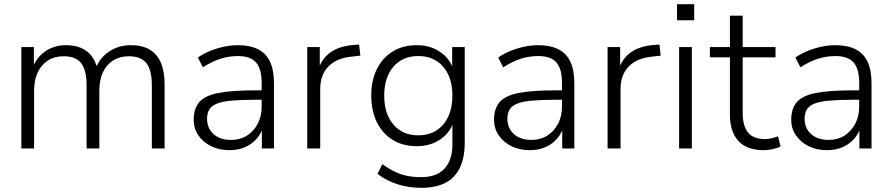

<svg xmlns="http://www.w3.org/2000/svg" viewBox="-20 -710 4266 918"><path d="M82 0V-485H142V-372H131Q143 -411 166.5 -438Q190 -465 223 -479.5Q256 -494 295 -494Q359 -494 397.5 -463Q436 -432 448 -370H433Q450 -426 496.5 -460Q543 -494 606 -494Q660 -494 695.5 -473Q731 -452 749 -410.5Q767 -369 767 -306V0H706V-301Q706 -374 680.5 -407.5Q655 -441 595 -441Q553 -441 521 -421Q489 -401 472 -364Q455 -327 455 -276V0H394V-301Q394 -374 368.5 -407.5Q343 -441 284 -441Q241 -441 209.5 -421Q178 -401 160.5 -364Q143 -327 143 -276V0Z M1077 8Q1028 8 989.5 -11Q951 -30 928.5 -63Q906 -96 906 -137Q906 -191 933 -222Q960 -253 1024 -265.5Q1088 -278 1200 -278H1243V-233H1201Q1134 -233 1088.5 -229Q1043 -225 1017 -214.5Q991 -204 980.5 -186Q970 -168 970 -142Q970 -97 1001 -69Q1032 -41 1085 -41Q1128 -41 1160.5 -61.5Q1193 -82 1212 -118Q1231 -154 1231 -200V-314Q1231 -381 1204 -411.5Q1177 -442 1118 -442Q1074 -442 1033.5 -429Q993 -416 950 -388L926 -435Q952 -453 983.5 -466Q1015 -479 1049.5 -486.5Q1084 -494 1117 -494Q1176 -494 1214.5 -474Q1253 -454 1271.5 -414Q1290 -374 1290 -311V0H1232V-117H1242Q1233 -78 1210 -50Q1187 -22 1153 -7Q1119 8 1077 8Z M1449 0V-485H1509V-371H1499Q1518 -430 1560.5 -460Q1603 -490 1672 -495L1697 -497L1703 -444L1660 -439Q1589 -432 1550 -392Q1511 -352 1511 -284V0Z M1996 188Q1934 188 1880.5 171Q1827 154 1785 121L1808 75Q1839 97 1868 111Q1897 125 1927.5 131Q1958 137 1994 137Q2067 137 2105 96.5Q2143 56 2143 -19V-143H2153Q2138 -81 2089 -46Q2040 -11 1973 -11Q1906 -11 1857 -41.5Q1808 -72 1781.5 -126.5Q1755 -181 1755 -253Q1755 -325 1781.5 -379Q1808 -433 1857 -463.5Q1906 -494 1973 -494Q2040 -494 2089 -458.5Q2138 -423 2152 -363H2142V-485H2202V-28Q2202 43 2179 91.5Q2156 140 2110 164Q2064 188 1996 188ZM1980 -63Q2055 -63 2099 -114.5Q2143 -166 2143 -253Q2143 -340 2099 -391Q2055 -442 1980 -442Q1905 -442 1861 -391Q1817 -340 1817 -253Q1817 -166 1861 -114.5Q1905 -63 1980 -63Z M2513 8Q2464 8 2425.5 -11Q2387 -30 2364.5 -63Q2342 -96 2342 -137Q2342 -191 2369 -222Q2396 -253 2460 -265.5Q2524 -278 2636 -278H2679V-233H2637Q2570 -233 2524.5 -229Q2479 -225 2453 -214.5Q2427 -204 2416.5 -186Q2406 -168 2406 -142Q2406 -97 2437 -69Q2468 -41 2521 -41Q2564 -41 2596.5 -61.5Q2629 -82 2648 -118Q2667 -154 2667 -200V-314Q2667 -381 2640 -411.5Q2613 -442 2554 -442Q2510 -442 2469.5 -429Q2429 -416 2386 -388L2362 -435Q2388 -453 2419.5 -466Q2451 -479 2485.5 -486.5Q2520 -494 2553 -494Q2612 -494 2650.5 -474Q2689 -454 2707.5 -414Q2726 -374 2726 -311V0H2668V-117H2678Q2669 -78 2646 -50Q2623 -22 2589 -7Q2555 8 2513 8Z M2885 0V-485H2945V-371H2935Q2954 -430 2996.5 -460Q3039 -490 3108 -495L3133 -497L3139 -444L3096 -439Q3025 -432 2986 -392Q2947 -352 2947 -284V0Z M3217 -613V-690H3299V-613ZM3227 0V-485H3288V0Z M3632 8Q3551 8 3510.5 -36Q3470 -80 3470 -162V-436H3374V-485H3470V-635H3531V-485H3688V-436H3531V-170Q3531 -109 3556 -77Q3581 -45 3639 -45Q3656 -45 3672 -49.5Q3688 -54 3700 -58L3712 -10Q3701 -3 3677 2.5Q3653 8 3632 8Z M3934 8Q3885 8 3846.5 -11Q3808 -30 3785.5 -63Q3763 -96 3763 -137Q3763 -191 3790 -222Q3817 -253 3881 -265.5Q3945 -278 4057 -278H4100V-233H4058Q3991 -233 3945.5 -229Q3900 -225 3874 -214.5Q3848 -204 3837.5 -186Q3827 -168 3827 -142Q3827 -97 3858 -69Q3889 -41 3942 -41Q3985 -41 4017.5 -61.5Q4050 -82 4069 -118Q4088 -154 4088 -200V-314Q4088 -381 4061 -411.5Q4034 -442 3975 -442Q3931 -442 3890.5 -429Q3850 -416 3807 -388L3783 -435Q3809 -453 3840.5 -466Q3872 -479 3906.5 -486.5Q3941 -494 3974 -494Q4033 -494 4071.5 -474Q4110 -454 4128.5 -414Q4147 -374 4147 -311V0H4089V-117H4099Q4090 -78 4067 -50Q4044 -22 4010 -7Q3976 8 3934 8Z"/></svg>

Font: Nunito Sans 12pt Light
Style: Regular
Weight: 300
Designer: Vernon Adams
Foundry: Vernon Adams
Version: Version 3.101;gftools[0.9.27]